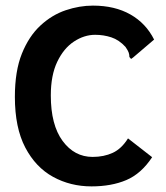

<svg xmlns="http://www.w3.org/2000/svg" viewBox="-20 -653 590 684"><path d="M306 11Q231 11 169 -23Q107 -57 70 -127.5Q33 -198 33 -308Q33 -400 58 -462Q83 -524 124 -562Q165 -600 214 -616.5Q263 -633 311 -633Q389 -633 444.5 -601.5Q500 -570 529 -512L454 -448L447 -443L441 -450Q441 -458 438.5 -465.5Q436 -473 427 -486Q404 -511 376.5 -520Q349 -529 319 -529Q280 -529 243.5 -505Q207 -481 184 -433Q161 -385 161 -313Q161 -208 203 -151Q245 -94 310 -94Q350 -94 381.5 -108.5Q413 -123 436 -160L522 -93Q483 -34 430 -11.5Q377 11 306 11Z"/></svg>

Font: Inconsolata SemiExpanded ExtraBold
Style: Regular
Weight: 800
Width: 6
Monospace: yes
Designer: Raph Levien, Cyreal, Brenton Simpson
Foundry: Raph Levien, Cyreal, Google
Version: Version 3.001; ttfautohint (v1.8.2.53-6de2)